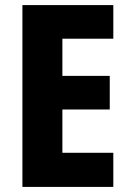

<svg xmlns="http://www.w3.org/2000/svg" viewBox="-20 -734 509 754"><path d="M425 0V-134H225V-304H411V-436H225V-582H425V-714H68V0Z"/></svg>

Font: Noto Sans Lao Looped Condensed ExtraBold
Style: Regular
Weight: 800
Width: 3
Designer: Mark Frömberg, Ben Mitchell
Foundry: The Fontpad Ltd
Version: Version 1.002